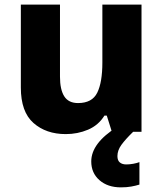

<svg xmlns="http://www.w3.org/2000/svg" viewBox="-20 -569 703 829"><path d="M591 -549V0H463L441 -70H431Q405 -28 360 -9Q315 10 264 10Q179 10 124.5 -38Q70 -86 70 -191V-549H239V-238Q239 -182 257.5 -153Q276 -124 317 -124Q378 -124 400 -169Q422 -214 422 -299V-549ZM487 105Q487 124 497.5 132.5Q508 141 525 141Q540 141 556 138Q572 135 582 131V228Q566 233 546.5 236.5Q527 240 502 240Q445 240 409.5 209Q374 178 374 128Q374 49 486 -21L555 0Q522 32 504.5 56Q487 80 487 105Z"/></svg>

Font: Noto Sans Sinhala UI ExtraBold
Style: Regular
Weight: 800
Designer: Jelle Bosma - Monotype Design Team
Foundry: Monotype Imaging Inc.
Version: Version 2.006; ttfautohint (v1.8.4.7-5d5b)